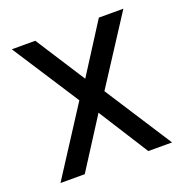

<svg xmlns="http://www.w3.org/2000/svg" viewBox="-99 -595 654 684"><g transform="rotate(-20 228.5 -253.5)"><path d="M17 0H109L230 -189L350 0H440L276 -254L440 -507H347L227 -319L106 -507H17L181 -254Z"/></g></svg>

Font: Vanilla Cream Book
Style: Regular
Weight: 400
Designer: Jeremy Tribby, Jinavaṁso
Foundry: Tribby Type
Version: Version 1.422;Glyphs 3.1.2 (3151)